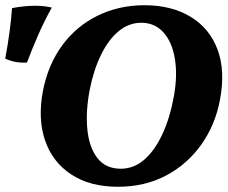

<svg xmlns="http://www.w3.org/2000/svg" viewBox="-110 -705 872 734"><path d="M341 9Q234 9 162.5 -38Q91 -85 62.5 -167.5Q34 -250 54 -357Q74 -459 128.5 -532.5Q183 -606 264 -645.5Q345 -685 442 -685Q546 -685 618.5 -641Q691 -597 721.5 -516Q752 -435 731 -324Q713 -227 659 -151.5Q605 -76 524 -33.5Q443 9 341 9ZM352 -60Q402 -60 442 -95Q482 -130 511 -192.5Q540 -255 555 -338Q569 -417 558.5 -480.5Q548 -544 515 -581Q482 -618 430 -618Q383 -618 344 -586Q305 -554 276.5 -496Q248 -438 233 -362Q217 -278 224 -209.5Q231 -141 262.5 -100.5Q294 -60 352 -60ZM-7 -466Q-52 -463 -90 -481Q-70 -588 -64 -674Q-16 -683 25 -683Q44 -683 60 -681Q76 -679 88 -676Q59 -624 35.5 -570Q12 -516 -7 -466Z"/></svg>

Font: Vollkorn ExtraBold
Style: Italic
Weight: 800
Italic angle: -11°
Designer: Friedrich Althausen
Foundry: Friedrich Althausen
Version: Version 5.000; ttfautohint (v1.8.3)